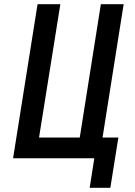

<svg xmlns="http://www.w3.org/2000/svg" viewBox="-20 -750 640 910"><path d="M405 140 427 0H42L158 -730H266L165 -98H358L458 -730H566L466 -98H541L503 140Z"/></svg>

Font: NKDuy Mono SemiBold
Style: Italic
Weight: 600
Italic angle: -9°
Monospace: yes
Designer: NKDuy
Foundry: NKDuy
Version: Version 2.251; ttfautohint (v1.8.4.7-5d5b)